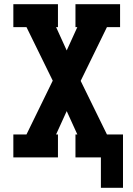

<svg xmlns="http://www.w3.org/2000/svg" viewBox="-20 -755 640 921"><path d="M464 146V0H342V-110H351L300 -222L249 -110H258V0H44V-110H107L233 -368L107 -625H44V-735H258V-625H249L300 -513L351 -625H342V-735H556V-625H493L367 -367L493 -110H570V146Z"/></svg>

Font: Iosevka Slab XBdEx
Style: Regular
Weight: 800
Width: 7
Monospace: yes
Designer: Belleve Invis
Foundry: Belleve Invis
Version: Version 11.1.0; ttfautohint (v1.8.3)